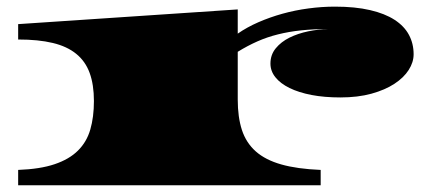

<svg xmlns="http://www.w3.org/2000/svg" viewBox="-20 -553 1273 573"><path d="M34.2 -45.9Q99.6 -48.3 143.1 -63Q186.5 -77.6 212.6 -103.5Q238.8 -129.4 249.5 -166.5Q260.3 -203.6 260.3 -251.5Q260.3 -300.3 247.6 -335.2Q234.9 -370.1 207.5 -392.3Q180.2 -414.6 137.5 -424.8Q94.7 -435.1 34.2 -435.1V-481L689.5 -524.9V-452.6Q716.8 -471.7 751 -486.6Q785.2 -501.5 822.8 -512Q860.4 -522.5 900.4 -527.8Q940.4 -533.2 979.5 -533.2Q1040 -533.2 1084.2 -522.9Q1128.4 -512.7 1157.5 -493.9Q1186.5 -475.1 1200.4 -449Q1214.4 -422.9 1214.4 -391.1Q1214.4 -367.2 1199.7 -344.2Q1185.1 -321.3 1157.2 -303Q1129.4 -284.7 1088.6 -273.4Q1047.9 -262.2 995.6 -262.2Q948.2 -262.2 909.9 -269.5Q871.6 -276.9 844.2 -290.3Q816.9 -303.7 802 -322.3Q787.1 -340.8 787.1 -363.3Q787.1 -389.6 803 -408.9Q818.8 -428.2 844 -440.7Q869.1 -453.1 899.9 -459.5Q930.7 -465.8 960.4 -466.3Q915.5 -466.3 878.7 -462.4Q841.8 -458.5 809.6 -450.4Q777.3 -442.4 748 -429.4Q718.8 -416.5 689.5 -398.4V-255.9Q689.5 -203.6 701.9 -165.3Q714.4 -127 743.2 -101.3Q772 -75.7 819.3 -62.3Q866.7 -48.8 937 -45.9V0H34.2Z"/></svg>

Font: Asset
Style: Regular
Weight: 400
Designer: Riccardo De Franceschi
Foundry: Sorkin Type Co.
Version: Version 1.001